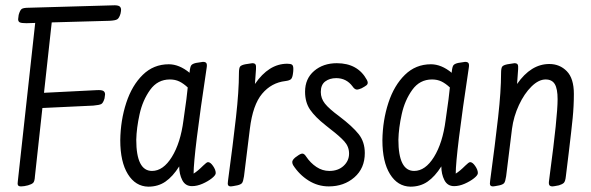

<svg xmlns="http://www.w3.org/2000/svg" viewBox="-20 -691 2216 720"><path d="M434 -654Q434 -650 432 -640Q427 -623 419.5 -618.5Q412 -614 390 -613L174 -607L145 -343L343 -353Q361 -354 367.5 -350Q374 -346 374 -337Q374 -334 372 -322Q367 -305 360 -301Q353 -297 330 -295L139 -286L111 -30Q110 -11 104.5 -5.5Q99 0 85 4Q70 8 59 8Q50 8 47.5 3.5Q45 -1 47 -13L112 -605L79 -604Q61 -604 54.5 -607Q48 -610 48 -619L50 -635Q55 -653 61.5 -657.5Q68 -662 89 -662L403 -671Q420 -672 427 -668Q434 -664 434 -654Z M789 -42Q789 -34 774.5 -22.5Q760 -11 739.5 -2Q719 7 700 7Q675 7 663.5 -15.5Q652 -38 652 -67Q628 -29 600.5 -10Q573 9 536 9Q488 8 459.5 -38Q431 -84 431 -165Q432 -240 453.5 -305.5Q475 -371 515.5 -410.5Q556 -450 613 -450Q652 -450 691 -418V-421Q693 -441 697.5 -446.5Q702 -452 715 -455Q739 -459 741 -459Q751 -459 754 -454Q757 -449 755 -437Q706 -112 706 -40Q721 -49 742 -70Q755 -83 760 -83Q769 -83 779 -68.5Q789 -54 789 -42ZM684 -363Q668 -378 652.5 -385.5Q637 -393 617 -393Q571 -393 543 -354Q515 -315 503.5 -263Q492 -211 491 -167Q491 -50 550 -50Q592 -50 624.5 -102.5Q657 -155 668 -240Q682 -336 684 -363Z M895 -30Q892 -10 887.5 -4.5Q883 1 870 4Q850 8 846 8Q838 8 835.5 3.5Q833 -1 835 -13Q854 -154 865 -252Q876 -350 876 -416Q876 -436 880.5 -441.5Q885 -447 900 -450Q924 -454 926 -454Q935 -454 938 -449.5Q941 -445 940 -432L936 -376Q988 -452 1057 -452Q1070 -452 1075 -448.5Q1080 -445 1080 -433Q1080 -424 1079 -418Q1077 -400 1071.5 -394.5Q1066 -389 1050 -387Q998 -381 963 -339.5Q928 -298 917 -208Z M1241 -398Q1216 -398 1199.5 -385.5Q1183 -373 1183 -346Q1183 -322 1198.5 -302.5Q1214 -283 1252 -255Q1302 -217 1325 -188Q1348 -159 1348 -117Q1348 -60 1309 -26Q1270 8 1213 8Q1172 8 1137 -14Q1102 -36 1079 -72Q1076 -78 1076 -83Q1076 -94 1095 -106Q1107 -115 1114 -115Q1121 -115 1128 -104Q1144 -80 1166.5 -65Q1189 -50 1215 -50Q1248 -50 1268.5 -69Q1289 -88 1289 -115Q1289 -141 1271.5 -160.5Q1254 -180 1220 -206L1200 -222Q1162 -252 1143 -279.5Q1124 -307 1124 -347Q1124 -396 1158 -425Q1192 -454 1243 -454Q1322 -454 1356 -391Q1359 -385 1359 -381Q1359 -375 1354 -371Q1349 -367 1336 -360Q1324 -355 1319 -355Q1310 -355 1302 -367Q1279 -398 1241 -398Z M1772 -42Q1772 -34 1757.5 -22.5Q1743 -11 1722.5 -2Q1702 7 1683 7Q1658 7 1646.5 -15.5Q1635 -38 1635 -67Q1611 -29 1583.5 -10Q1556 9 1519 9Q1471 8 1442.5 -38Q1414 -84 1414 -165Q1415 -240 1436.5 -305.5Q1458 -371 1498.5 -410.5Q1539 -450 1596 -450Q1635 -450 1674 -418V-421Q1676 -441 1680.5 -446.5Q1685 -452 1698 -455Q1722 -459 1724 -459Q1734 -459 1737 -454Q1740 -449 1738 -437Q1689 -112 1689 -40Q1704 -49 1725 -70Q1738 -83 1743 -83Q1752 -83 1762 -68.5Q1772 -54 1772 -42ZM1667 -363Q1651 -378 1635.5 -385.5Q1620 -393 1600 -393Q1554 -393 1526 -354Q1498 -315 1486.5 -263Q1475 -211 1474 -167Q1474 -50 1533 -50Q1575 -50 1607.5 -102.5Q1640 -155 1651 -240Q1665 -336 1667 -363Z M1859 -416Q1859 -436 1863.5 -441.5Q1868 -447 1883 -450Q1907 -454 1909 -454Q1918 -454 1921 -449.5Q1924 -445 1923 -432L1919 -376Q1971 -451 2040 -451Q2079 -451 2105.5 -424Q2132 -397 2132 -339Q2132 -293 2127.5 -248Q2123 -203 2113 -120L2102 -30Q2100 -11 2094.5 -5.5Q2089 0 2076 4Q2056 8 2052 8Q2043 8 2040 3Q2037 -2 2039 -14L2042 -38Q2071 -254 2071 -319Q2071 -358 2060.5 -375.5Q2050 -393 2026 -393Q2000 -393 1973 -366.5Q1946 -340 1926 -297Q1906 -254 1900 -208L1878 -30Q1875 -10 1870.5 -4.5Q1866 1 1853 4Q1833 8 1829 8Q1821 8 1818.5 3.5Q1816 -1 1818 -13Q1837 -154 1848 -252Q1859 -350 1859 -416Z"/></svg>

Font: Farsan
Style: Regular
Weight: 400
Version: Version 1.001g;PS 1.001;hotconv 1.0.86;makeotf.lib2.5.63406 